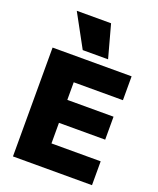

<svg xmlns="http://www.w3.org/2000/svg" viewBox="-177 -1105 996 1210"><g transform="rotate(20 320.5 -500.0)"><path d="M60 -730H590V-570H260V-452H570V-298H260V-160H590V0H60ZM124 -1000H354L414 -780H244Z"/></g></svg>

Font: Enso Black
Style: Regular
Weight: 900
Designer: Coji Morishita
Foundry: UNDERFOREST DESIGN
Version: Version 1.000